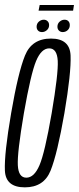

<svg xmlns="http://www.w3.org/2000/svg" viewBox="-23 -762 322 784"><path d="M78.5 3Q156 3 183.5 -65.2Q211 -133.5 240 -300Q268 -465.5 265.2 -535Q262.5 -604.5 185 -604.5Q107 -604.5 79 -535.2Q51 -466 22.5 -300Q-6 -134 -3 -65.5Q0 3 78.5 3ZM84.5 -36.5Q52.5 -36.5 49.8 -87Q47 -137.5 74.5 -299.5Q103 -462 124.5 -513.2Q146 -564.5 178 -564.5Q210 -564.5 212.8 -513.5Q215.5 -462.5 188 -299.5Q160 -138 138.2 -87.2Q116.5 -36.5 84.5 -36.5ZM148.5 -631Q159.5 -631 168.5 -639Q177.5 -647 177.5 -659.5Q177.5 -669.5 171.2 -675.5Q165 -681.5 156 -681.5Q144.5 -681.5 135.5 -673.5Q126.5 -665.5 126.5 -653Q126.5 -643 132.5 -637Q138.5 -631 148.5 -631ZM233 -631Q245 -631 253.5 -639Q262 -647 262 -659.5Q262 -669.5 256.2 -675.5Q250.5 -681.5 240.5 -681.5Q229.5 -681.5 220.5 -673.5Q211.5 -665.5 211.5 -653Q211.5 -643 217.8 -637Q224 -631 233 -631ZM134.5 -718.5H275.5L279 -741.5H139Z"/></svg>

Font: Anybody ExtraCondensed Light
Style: Italic
Weight: 300
Width: 2
Italic angle: -10°
Version: Version 1.113;gftools[0.9.25]